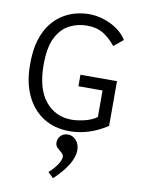

<svg xmlns="http://www.w3.org/2000/svg" viewBox="-97 -695 758 1035"><g transform="rotate(10 281.5 -177.5)"><path d="M311 10Q227 10 166 -29Q105 -68 72 -139Q39 -210 39 -304Q38 -385 55.5 -441.5Q73 -498 102.5 -535Q132 -572 168 -593Q204 -614 240 -622Q276 -630 307 -630Q370 -629 427.5 -600.5Q485 -572 514 -525L463 -483Q428 -526 392.5 -546.5Q357 -567 306 -567Q255 -567 210.5 -544.5Q166 -522 138.5 -468.5Q111 -415 111 -319Q111 -189 166 -121Q221 -53 311 -53Q342 -53 381.5 -62.5Q421 -72 448 -92V-237H316V-300H516V-55Q416 10 311 10ZM267 275 237 246Q264 223 281.5 197Q299 171 299 153Q299 140 287 130.5Q275 121 263.5 110Q252 99 252 82Q252 60 267 44.5Q282 29 307 29Q332 29 351 50Q370 71 370 104Q370 141 344 184Q318 227 267 275Z"/></g></svg>

Font: Inconsolata SemiExpanded
Style: Regular
Weight: 400
Width: 6
Monospace: yes
Designer: Raph Levien, Cyreal, Brenton Simpson
Foundry: Raph Levien, Cyreal, Google
Version: Version 3.100; ttfautohint (v1.8.4.7-5d5b)